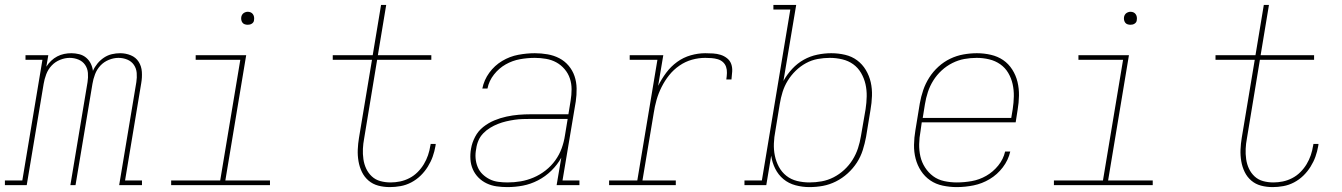

<svg xmlns="http://www.w3.org/2000/svg" viewBox="-54 -755 5474 783"><path d="M-34 0V-19H37L119 -511H50V-530H143L135 -483Q143 -496 154.5 -507Q166 -518 179.5 -525Q193 -532 207.5 -535Q222 -538 237 -538Q253 -538 269 -534Q285 -530 297 -520Q309 -510 316 -496Q323 -482 325 -466Q332 -482 343.5 -496Q355 -510 370 -520Q385 -530 402 -534Q419 -538 436 -538Q459 -538 479.5 -529.5Q500 -521 511.5 -503Q523 -485 524.5 -462Q526 -439 522 -416L456 -19H525V0H432L502 -420Q505 -439 503.5 -457.5Q502 -476 492 -490.5Q482 -505 465 -512Q448 -519 429 -519Q410 -519 390 -511Q370 -503 355.5 -487.5Q341 -472 333.5 -452Q326 -432 323 -413L254 0H233L303 -420Q306 -439 304.5 -457.5Q303 -476 293 -490.5Q283 -505 266 -512Q249 -519 230 -519Q211 -519 191 -511Q171 -503 156.5 -487.5Q142 -472 134.5 -452Q127 -432 124 -413L55 0Z M644 0V-19H844L926 -511H744V-530H950L865 -19H1047V0ZM956 -654Q950 -654 944 -656Q938 -658 934.5 -663Q931 -668 930 -674Q929 -680 930 -686Q931 -691 933.5 -695Q936 -699 939.5 -701.5Q943 -704 947.5 -705.5Q952 -707 956 -707Q963 -707 968.5 -704.5Q974 -702 977.5 -697Q981 -692 982 -686Q983 -680 982 -674Q982 -669 979.5 -665Q977 -661 973 -658.5Q969 -656 965 -655Q961 -654 956 -654Z M1536 8Q1511 8 1488.5 2Q1466 -4 1449 -18.5Q1432 -33 1422 -53.5Q1412 -74 1408 -97.5Q1404 -121 1405 -145Q1406 -169 1410 -193L1463 -511H1303V-530H1466L1500 -735H1521L1487 -530H1705V-511H1484L1431 -190Q1427 -169 1426 -148Q1425 -127 1428 -106Q1431 -85 1439.5 -67Q1448 -49 1462.5 -35.5Q1477 -22 1497 -16.5Q1517 -11 1539 -11Q1558 -11 1577.5 -15Q1597 -19 1615.5 -28.5Q1634 -38 1649 -53Q1664 -68 1674.5 -85.5Q1685 -103 1691.5 -122Q1698 -141 1701 -161Q1702 -163 1702 -164.5Q1702 -166 1702 -168H1723Q1723 -166 1722.5 -164Q1722 -162 1722 -160Q1718 -137 1710.5 -116Q1703 -95 1690.5 -75Q1678 -55 1661 -38.5Q1644 -22 1623 -11Q1602 0 1579.5 4Q1557 8 1536 8Z M2015 8Q1993 8 1971.5 5Q1950 2 1931 -7Q1912 -16 1897.5 -30.5Q1883 -45 1874.5 -64Q1866 -83 1864.5 -105Q1863 -127 1867 -149Q1871 -173 1883.5 -197Q1896 -221 1917 -237.5Q1938 -254 1962 -264Q1986 -274 2011.5 -279.5Q2037 -285 2061.5 -287Q2086 -289 2111 -289H2264L2273 -344Q2277 -368 2277 -391Q2277 -414 2270 -435Q2263 -456 2248.5 -473Q2234 -490 2215 -500.5Q2196 -511 2173 -515Q2150 -519 2127 -519Q2097 -519 2066.5 -513.5Q2036 -508 2008.5 -492.5Q1981 -477 1960.5 -451Q1940 -425 1934 -394H1913Q1920 -429 1941.5 -458.5Q1963 -488 1994 -506.5Q2025 -525 2059.5 -531.5Q2094 -538 2127 -538Q2153 -538 2179 -533.5Q2205 -529 2227 -517.5Q2249 -506 2265 -487Q2281 -468 2289 -444.5Q2297 -421 2297.5 -394.5Q2298 -368 2294 -341L2240 -19H2309V0H2216L2235 -112Q2219 -83 2194.5 -59Q2170 -35 2140 -19.5Q2110 -4 2078.5 2Q2047 8 2015 8ZM2016 -11Q2043 -11 2069.5 -15.5Q2096 -20 2122 -31Q2148 -42 2171 -60Q2194 -78 2210.5 -101Q2227 -124 2236.5 -150Q2246 -176 2250 -203L2261 -270H2111Q2094 -270 2077.5 -269.5Q2061 -269 2044 -266.5Q2027 -264 2010 -260Q1993 -256 1976.5 -249.5Q1960 -243 1944.5 -233.5Q1929 -224 1916.5 -211Q1904 -198 1897 -181.5Q1890 -165 1888 -148Q1884 -129 1885.5 -110Q1887 -91 1894 -74Q1901 -57 1914 -44.5Q1927 -32 1943 -24Q1959 -16 1978 -13.5Q1997 -11 2016 -11Z M2430 0V-19H2545L2627 -511H2514V-530H2651L2630 -405Q2644 -433 2663 -458.5Q2682 -484 2707.5 -502.5Q2733 -521 2763 -529.5Q2793 -538 2822 -538Q2838 -538 2854 -537Q2870 -536 2884.5 -531.5Q2899 -527 2911 -517.5Q2923 -508 2928 -494Q2933 -480 2932 -463.5Q2931 -447 2929 -431H2908Q2910 -444 2910.5 -457.5Q2911 -471 2907 -482.5Q2903 -494 2894 -502Q2885 -510 2873 -513.5Q2861 -517 2848 -518Q2835 -519 2822 -519Q2795 -519 2768 -511.5Q2741 -504 2717 -487.5Q2693 -471 2675 -448.5Q2657 -426 2644 -400Q2631 -374 2623.5 -347.5Q2616 -321 2612 -294L2566 -19H2702V0Z M3247 8Q3218 8 3190 0.5Q3162 -7 3141 -24.5Q3120 -42 3107.5 -67Q3095 -92 3091 -120L3071 0H2982V-19H3053L3169 -716H3100V-735H3193L3141 -425Q3156 -452 3177 -474.5Q3198 -497 3224 -511.5Q3250 -526 3279 -532Q3308 -538 3336 -538Q3365 -538 3392.5 -531.5Q3420 -525 3441.5 -509Q3463 -493 3477 -469.5Q3491 -446 3497 -419.5Q3503 -393 3502 -364Q3501 -335 3496 -307L3478 -197Q3473 -170 3464.5 -143Q3456 -116 3440.5 -92Q3425 -68 3403 -48Q3381 -28 3355 -15Q3329 -2 3302 3Q3275 8 3247 8ZM3247 -11Q3272 -11 3297 -15.5Q3322 -20 3345.5 -32Q3369 -44 3389 -62.5Q3409 -81 3423 -103.5Q3437 -126 3445 -150.5Q3453 -175 3457 -200L3476 -310Q3480 -336 3480.5 -362Q3481 -388 3475.5 -412Q3470 -436 3457.5 -457.5Q3445 -479 3425.5 -493Q3406 -507 3381 -513Q3356 -519 3330 -519Q3306 -519 3281 -514.5Q3256 -510 3233 -497.5Q3210 -485 3191 -466.5Q3172 -448 3158.5 -426Q3145 -404 3137.5 -380Q3130 -356 3126 -331L3108 -221Q3103 -196 3102 -170Q3101 -144 3106 -120Q3111 -96 3122.5 -74.5Q3134 -53 3153 -38Q3172 -23 3196.5 -17Q3221 -11 3247 -11Z M3848 8Q3819 8 3790.5 2Q3762 -4 3739.5 -19.5Q3717 -35 3702 -58Q3687 -81 3680 -108Q3673 -135 3673.5 -164.5Q3674 -194 3679 -223L3697 -333Q3702 -361 3711 -387.5Q3720 -414 3735.5 -438.5Q3751 -463 3773 -483Q3795 -503 3821 -515.5Q3847 -528 3875 -533Q3903 -538 3930 -538Q3959 -538 3987 -531.5Q4015 -525 4037 -510Q4059 -495 4074 -471.5Q4089 -448 4095.5 -421Q4102 -394 4101.5 -365Q4101 -336 4096 -307L4088 -256H3705L3700 -220Q3695 -194 3694.5 -167.5Q3694 -141 3699.5 -117Q3705 -93 3718.5 -72Q3732 -51 3751.5 -36.5Q3771 -22 3796.5 -16.5Q3822 -11 3848 -11Q3878 -11 3909 -16.5Q3940 -22 3968 -38Q3996 -54 4017 -80Q4038 -106 4045 -137H4066Q4058 -102 4035.5 -72.5Q4013 -43 3982 -24.5Q3951 -6 3916.5 1Q3882 8 3848 8ZM4070 -274 4076 -310Q4080 -336 4080.5 -362Q4081 -388 4075.5 -412.5Q4070 -437 4057.5 -458Q4045 -479 4025 -493Q4005 -507 3980 -513Q3955 -519 3929 -519Q3904 -519 3879 -514.5Q3854 -510 3830 -498Q3806 -486 3786 -467.5Q3766 -449 3752 -426.5Q3738 -404 3730 -379.5Q3722 -355 3718 -330L3709 -274Z M4244 0V-19H4444L4526 -511H4344V-530H4550L4465 -19H4647V0ZM4556 -654Q4550 -654 4544 -656Q4538 -658 4534.5 -663Q4531 -668 4530 -674Q4529 -680 4530 -686Q4531 -691 4533.5 -695Q4536 -699 4539.5 -701.5Q4543 -704 4547.5 -705.5Q4552 -707 4556 -707Q4563 -707 4568.5 -704.5Q4574 -702 4577.5 -697Q4581 -692 4582 -686Q4583 -680 4582 -674Q4582 -669 4579.5 -665Q4577 -661 4573 -658.5Q4569 -656 4565 -655Q4561 -654 4556 -654Z M5136 8Q5111 8 5088.5 2Q5066 -4 5049 -18.5Q5032 -33 5022 -53.5Q5012 -74 5008 -97.5Q5004 -121 5005 -145Q5006 -169 5010 -193L5063 -511H4903V-530H5066L5100 -735H5121L5087 -530H5305V-511H5084L5031 -190Q5027 -169 5026 -148Q5025 -127 5028 -106Q5031 -85 5039.5 -67Q5048 -49 5062.5 -35.5Q5077 -22 5097 -16.5Q5117 -11 5139 -11Q5158 -11 5177.5 -15Q5197 -19 5215.5 -28.5Q5234 -38 5249 -53Q5264 -68 5274.5 -85.5Q5285 -103 5291.5 -122Q5298 -141 5301 -161Q5302 -163 5302 -164.5Q5302 -166 5302 -168H5323Q5323 -166 5322.5 -164Q5322 -162 5322 -160Q5318 -137 5310.5 -116Q5303 -95 5290.5 -75Q5278 -55 5261 -38.5Q5244 -22 5223 -11Q5202 0 5179.5 4Q5157 8 5136 8Z"/></svg>

Font: Iosevka Curly Slab ThExObl
Style: Regular
Weight: 100
Width: 7
Italic angle: -9°
Monospace: yes
Designer: Belleve Invis
Foundry: Belleve Invis
Version: Version 11.1.0; ttfautohint (v1.8.3)